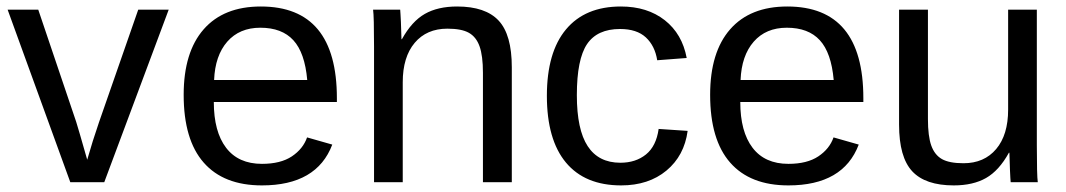

<svg xmlns="http://www.w3.org/2000/svg" viewBox="-20 -558 3265 588"><path d="M299.3 0H195.3L3.4 -528.3H97.2L213.4 -184.6Q219.7 -165 247.1 -68.8L264.2 -126L283.2 -183.6L403.3 -528.3H496.6Z M634.8 -245.6Q634.8 -154.8 672.4 -105.5Q710 -56.2 782.2 -56.2Q839.4 -56.2 873.8 -79.1Q908.2 -102.1 920.4 -137.2L997.6 -115.2Q950.2 9.8 782.2 9.8Q665 9.8 603.8 -60.1Q542.5 -129.9 542.5 -267.6Q542.5 -398.4 603.8 -468.3Q665 -538.1 778.8 -538.1Q1011.7 -538.1 1011.7 -257.3V-245.6ZM920.9 -313Q913.6 -396.5 878.4 -434.8Q843.3 -473.1 777.3 -473.1Q713.4 -473.1 676 -430.4Q638.7 -387.7 635.7 -313Z M1459 0V-335Q1459 -387.2 1448.7 -416Q1438.5 -444.8 1416 -457.5Q1393.6 -470.2 1350.1 -470.2Q1286.6 -470.2 1250 -426.8Q1213.4 -383.3 1213.4 -306.2V0H1125.5V-415.5Q1125.5 -507.8 1122.6 -528.3H1205.6Q1206.1 -525.9 1206.5 -515.1Q1207 -504.4 1207.8 -490.5Q1208.5 -476.6 1209.5 -438H1210.9Q1241.2 -492.7 1281 -515.4Q1320.8 -538.1 1379.9 -538.1Q1466.8 -538.1 1507.1 -494.9Q1547.4 -451.7 1547.4 -352.1V0Z M1746.6 -266.6Q1746.6 -161.1 1779.8 -110.4Q1813 -59.6 1879.9 -59.6Q1926.8 -59.6 1958.3 -85Q1989.7 -110.4 1997.1 -163.1L2085.9 -157.2Q2075.7 -81.1 2021 -35.6Q1966.3 9.8 1882.3 9.8Q1771.5 9.8 1713.1 -60.3Q1654.8 -130.4 1654.8 -264.6Q1654.8 -397.9 1713.4 -468Q1772 -538.1 1881.3 -538.1Q1962.4 -538.1 2015.9 -496.1Q2069.3 -454.1 2083 -380.4L1992.7 -373.5Q1985.8 -417.5 1958 -443.4Q1930.2 -469.2 1878.9 -469.2Q1809.1 -469.2 1777.8 -422.9Q1746.6 -376.5 1746.6 -266.6Z M2247.1 -245.6Q2247.1 -154.8 2284.7 -105.5Q2322.3 -56.2 2394.5 -56.2Q2451.7 -56.2 2486.1 -79.1Q2520.5 -102.1 2532.7 -137.2L2609.9 -115.2Q2562.5 9.8 2394.5 9.8Q2277.3 9.8 2216.1 -60.1Q2154.8 -129.9 2154.8 -267.6Q2154.8 -398.4 2216.1 -468.3Q2277.3 -538.1 2391.1 -538.1Q2624 -538.1 2624 -257.3V-245.6ZM2533.2 -313Q2525.9 -396.5 2490.7 -434.8Q2455.6 -473.1 2389.6 -473.1Q2325.7 -473.1 2288.3 -430.4Q2251 -387.7 2248 -313Z M2821.8 -528.3V-193.4Q2821.8 -141.1 2832 -112.3Q2842.3 -83.5 2864.7 -70.8Q2887.2 -58.1 2930.7 -58.1Q2994.1 -58.1 3030.8 -101.6Q3067.4 -145 3067.4 -222.2V-528.3H3155.3V-112.8Q3155.3 -20.5 3158.2 0H3075.2Q3074.7 -2.4 3074.2 -13.2Q3073.7 -23.9 3073 -37.8Q3072.3 -51.8 3071.3 -90.3H3069.8Q3039.6 -35.6 2999.8 -12.9Q2960 9.8 2900.9 9.8Q2814 9.8 2773.7 -33.4Q2733.4 -76.7 2733.4 -176.3V-528.3Z"/></svg>

Font: Liberation Sans
Style: Regular
Weight: 400
Designer: Steve Matteson
Foundry: Ascender Corporation
Version: Version 2.00.1